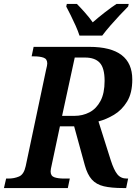

<svg xmlns="http://www.w3.org/2000/svg" viewBox="-41 -951 706 971"><path d="M-21 0 -10 -48H2Q31 -48 55.5 -58.5Q80 -69 89 -111L192 -598Q195 -609 196.5 -617.5Q198 -626 198 -630Q198 -653 179 -659.5Q160 -666 131 -666H119L129 -714H411Q628 -714 628 -549Q628 -480 601.5 -437Q575 -394 535.5 -370.5Q496 -347 457 -337L519 -141Q535 -91 552.5 -69.5Q570 -48 600 -48H607L597 0H582Q522 0 484 -9Q446 -18 423.5 -43Q401 -68 388 -115L334 -312H262L221 -119Q215 -94 215 -84Q215 -61 234 -54.5Q253 -48 282 -48H312L302 0ZM335 -365Q377 -365 411.5 -383Q446 -401 467 -440Q488 -479 488 -542Q488 -607 463.5 -633.5Q439 -660 389 -660H337L273 -365ZM361 -771Q354 -793 342 -820Q330 -847 317 -873Q304 -899 294 -918L297 -931H348Q365 -914 388.5 -887.5Q412 -861 428 -838Q454 -861 488 -887.5Q522 -914 548 -931H610L607 -918Q588 -899 564.5 -874Q541 -849 517.5 -822Q494 -795 476 -771Z"/></svg>

Font: Noto Serif SemiCondensed SemiBold
Style: Italic
Weight: 600
Width: 4
Italic angle: -12°
Designer: Monotype Design Team
Foundry: Monotype Imaging Inc.
Version: Version 2.014; ttfautohint (v1.8.4.7-5d5b)